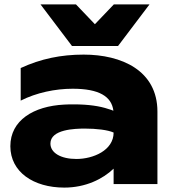

<svg xmlns="http://www.w3.org/2000/svg" viewBox="-20 -836 866 872"><path d="M496 0H695V-329C695 -516 532 -588 360 -588C257 -588 165 -569 74 -527V-379C145 -415 231 -433 310 -433C430 -433 487 -398 495 -333C488 -336 480 -339 472 -341C434 -354 382 -362 315 -362C302 -362 287 -362 272 -361C133 -354 27 -290 27 -172C27 -55 132 16 272 16C369 16 447 -23 496 -70ZM659 -816H497L411 -726L325 -816H164L307 -627H516ZM496 -234C496 -153 403 -114 327 -114C256 -114 209 -142 209 -184C209 -249 321 -252 366 -252C417 -252 470 -246 496 -234Z"/></svg>

Font: Bounded
Style: Bold
Weight: 700
Designer: Vlad Churkin
Version: Version 3.0